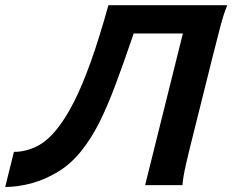

<svg xmlns="http://www.w3.org/2000/svg" viewBox="-37 -726 911 753"><path d="M680.2 -594.7H487.3Q446.8 -475.6 414.8 -390.6Q382.8 -305.7 351.8 -244.1Q320.8 -182.6 281.7 -133.8Q241.2 -83 189.9 -52Q138.7 -21 85.2 -6.8Q31.7 7.3 -16.6 7.3L17.6 -130.4Q63 -130.4 106.4 -151.6Q149.9 -172.9 189.9 -224.6Q222.2 -265.6 253.7 -327.6Q285.2 -389.6 318.4 -481.9Q351.6 -574.2 388.2 -705.6H854.5Q841.8 -676.8 827.1 -621.8Q812.5 -566.9 794.9 -495.6L723.1 -208Q705.1 -136.7 692.6 -82.8Q680.2 -28.8 678.7 0H532.2Z"/></svg>

Font: Andika
Style: Bold Italic
Weight: 700
Italic angle: -14°
Designer: Victor Gaultney, Annie Olsen, Julie Remington, Don Collingsworth, Eric Hays, Becca Hirsbrunner
Foundry: SIL International
Version: Version 6.101